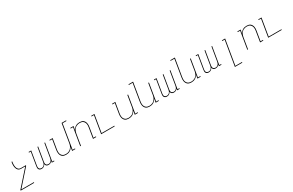

<svg xmlns="http://www.w3.org/2000/svg" viewBox="258 -2649 7285 4777"><g transform="rotate(-30 3900.0 -260.0)"><path d="M402 215H14L17 196L414 -251H297Q279 -251 262 -254.5Q245 -258 231 -266.5Q217 -275 206.5 -287.5Q196 -300 188.5 -315Q181 -330 176.5 -346Q172 -362 169 -379Q166 -396 165.5 -413.5Q165 -431 166 -449Q167 -467 169.5 -484.5Q172 -502 175 -520H196Q193 -504 191 -488Q189 -472 188 -456Q187 -440 187 -424Q187 -408 189 -392.5Q191 -377 194 -362Q197 -347 203.5 -333Q210 -319 218.5 -307Q227 -295 239 -286Q251 -277 266 -273Q281 -269 297 -269H443L440 -251L44 196H405Z M739 8Q716 8 695.5 -0.5Q675 -9 663.5 -27Q652 -45 651 -68Q650 -91 654 -114L718 -501H666V-520H741L673 -110Q670 -91 672 -72.5Q674 -54 683.5 -39.5Q693 -25 710 -18Q727 -11 746 -11Q766 -11 785.5 -19Q805 -27 819.5 -42.5Q834 -58 842 -78Q850 -98 853 -117L920 -520H940L872 -110Q869 -91 871 -72.5Q873 -54 882.5 -39.5Q892 -25 909 -18Q926 -11 945 -11Q965 -11 984.5 -19Q1004 -27 1018.5 -42.5Q1033 -58 1041 -78Q1049 -98 1052 -117L1119 -520H1139L1056 -19H1108V0H1033L1040 -47Q1032 -34 1020.5 -23Q1009 -12 995.5 -5Q982 2 967 5Q952 8 938 8Q921 8 905.5 4Q890 0 878 -10Q866 -20 859.5 -34Q853 -48 850 -64Q843 -48 831.5 -34Q820 -20 805 -10Q790 0 773 4Q756 8 739 8Z M1442 8Q1414 8 1387 1.5Q1360 -5 1339 -21Q1318 -37 1305 -60.5Q1292 -84 1286 -111Q1280 -138 1281 -166.5Q1282 -195 1287 -223L1333 -501H1264V-520H1357L1307 -220Q1303 -195 1301.5 -169Q1300 -143 1305 -119Q1310 -95 1322 -74Q1334 -53 1353 -38Q1372 -23 1396.5 -17Q1421 -11 1447 -11Q1471 -11 1495.5 -16Q1520 -21 1543 -33Q1566 -45 1585 -63.5Q1604 -82 1617.5 -104.5Q1631 -127 1638.5 -151Q1646 -175 1650 -199L1738 -735H1869L1866 -716H1756L1641 -19H1710V0H1617L1634 -105Q1620 -79 1599.5 -56.5Q1579 -34 1553 -19Q1527 -4 1498.5 2Q1470 8 1442 8Z M1850 0 1933 -501H1864V-520H1957L1939 -415Q1954 -441 1974 -463.5Q1994 -486 2020 -501Q2046 -516 2074.5 -522Q2103 -528 2131 -528Q2159 -528 2186.5 -521.5Q2214 -515 2235 -499Q2256 -483 2269 -459.5Q2282 -436 2288 -409Q2294 -382 2293 -353.5Q2292 -325 2287 -297L2241 -19H2310V0H2217L2266 -300Q2271 -325 2272 -351Q2273 -377 2268 -401Q2263 -425 2251 -446Q2239 -467 2220.5 -482Q2202 -497 2177.5 -503Q2153 -509 2127 -509Q2103 -509 2078 -504Q2053 -499 2030 -487Q2007 -475 1988 -456.5Q1969 -438 1956 -415.5Q1943 -393 1935.5 -369Q1928 -345 1924 -321L1871 0Z M2450 0 2533 -501H2464V-520H2557L2474 -19H2841L2838 0Z M3242 8Q3214 8 3187 1.5Q3160 -5 3139 -21Q3118 -37 3105 -60.5Q3092 -84 3086 -111Q3080 -138 3081 -166.5Q3082 -195 3087 -223L3133 -501H3064V-520H3157L3107 -220Q3103 -195 3101.5 -169Q3100 -143 3105 -119Q3110 -95 3122 -74Q3134 -53 3153 -38Q3172 -23 3196.5 -17Q3221 -11 3247 -11Q3271 -11 3295.5 -16Q3320 -21 3343 -33Q3366 -45 3385 -63.5Q3404 -82 3417.5 -104.5Q3431 -127 3438.5 -151Q3446 -175 3450 -199L3503 -520H3524L3441 -19H3510V0H3417L3434 -105Q3420 -79 3399.5 -56.5Q3379 -34 3353 -19Q3327 -4 3298.5 2Q3270 8 3242 8Z M3842 8Q3814 8 3787 1.5Q3760 -5 3739 -21Q3718 -37 3705 -60.5Q3692 -84 3686 -111Q3680 -138 3681 -166.5Q3682 -195 3687 -223L3768 -716H3658L3661 -735H3792L3707 -220Q3703 -195 3701.5 -169Q3700 -143 3705 -119Q3710 -95 3722 -74Q3734 -53 3753 -38Q3772 -23 3796.5 -17Q3821 -11 3847 -11Q3871 -11 3895.5 -16Q3920 -21 3943 -33Q3966 -45 3985 -63.5Q4004 -82 4017.5 -104.5Q4031 -127 4038.5 -151Q4046 -175 4050 -199L4103 -520H4124L4041 -19H4110V0H4017L4034 -105Q4020 -79 3999.5 -56.5Q3979 -34 3953 -19Q3927 -4 3898.5 2Q3870 8 3842 8Z M4339 8Q4316 8 4295.5 -0.5Q4275 -9 4263.5 -27Q4252 -45 4251 -68Q4250 -91 4254 -114L4318 -501H4266V-520H4341L4273 -110Q4270 -91 4272 -72.5Q4274 -54 4283.5 -39.5Q4293 -25 4310 -18Q4327 -11 4346 -11Q4366 -11 4385.5 -19Q4405 -27 4419.5 -42.5Q4434 -58 4442 -78Q4450 -98 4453 -117L4520 -520H4540L4472 -110Q4469 -91 4471 -72.5Q4473 -54 4482.5 -39.5Q4492 -25 4509 -18Q4526 -11 4545 -11Q4565 -11 4584.5 -19Q4604 -27 4618.5 -42.5Q4633 -58 4641 -78Q4649 -98 4652 -117L4719 -520H4739L4656 -19H4708V0H4633L4640 -47Q4632 -34 4620.5 -23Q4609 -12 4595.5 -5Q4582 2 4567 5Q4552 8 4538 8Q4521 8 4505.5 4Q4490 0 4478 -10Q4466 -20 4459.5 -34Q4453 -48 4450 -64Q4443 -48 4431.5 -34Q4420 -20 4405 -10Q4390 0 4373 4Q4356 8 4339 8Z M5042 8Q5014 8 4987 1.5Q4960 -5 4939 -21Q4918 -37 4905 -60.5Q4892 -84 4886 -111Q4880 -138 4881 -166.5Q4882 -195 4887 -223L4968 -716H4858L4861 -735H4992L4907 -220Q4903 -195 4901.5 -169Q4900 -143 4905 -119Q4910 -95 4922 -74Q4934 -53 4953 -38Q4972 -23 4996.5 -17Q5021 -11 5047 -11Q5071 -11 5095.5 -16Q5120 -21 5143 -33Q5166 -45 5185 -63.5Q5204 -82 5217.5 -104.5Q5231 -127 5238.5 -151Q5246 -175 5250 -199L5303 -520H5324L5241 -19H5310V0H5217L5234 -105Q5220 -79 5199.5 -56.5Q5179 -34 5153 -19Q5127 -4 5098.5 2Q5070 8 5042 8Z M5539 8Q5516 8 5495.5 -0.5Q5475 -9 5463.5 -27Q5452 -45 5451 -68Q5450 -91 5454 -114L5518 -501H5466V-520H5541L5473 -110Q5470 -91 5472 -72.5Q5474 -54 5483.5 -39.5Q5493 -25 5510 -18Q5527 -11 5546 -11Q5566 -11 5585.5 -19Q5605 -27 5619.5 -42.5Q5634 -58 5642 -78Q5650 -98 5653 -117L5720 -520H5740L5672 -110Q5669 -91 5671 -72.5Q5673 -54 5682.5 -39.5Q5692 -25 5709 -18Q5726 -11 5745 -11Q5765 -11 5784.5 -19Q5804 -27 5818.5 -42.5Q5833 -58 5841 -78Q5849 -98 5852 -117L5919 -520H5939L5856 -19H5908V0H5833L5840 -47Q5832 -34 5820.5 -23Q5809 -12 5795.5 -5Q5782 2 5767 5Q5752 8 5738 8Q5721 8 5705.5 4Q5690 0 5678 -10Q5666 -20 5659.5 -34Q5653 -48 5650 -64Q5643 -48 5631.5 -34Q5620 -20 5605 -10Q5590 0 5573 4Q5556 8 5539 8Z M6169 215 6288 -501H6220L6219 -520H6312L6193 196H6384L6381 215Z M6650 0 6733 -501H6664V-520H6757L6739 -415Q6754 -441 6774 -463.5Q6794 -486 6820 -501Q6846 -516 6874.5 -522Q6903 -528 6931 -528Q6959 -528 6986.5 -521.5Q7014 -515 7035 -499Q7056 -483 7069 -459.5Q7082 -436 7088 -409Q7094 -382 7093 -353.5Q7092 -325 7087 -297L7041 -19H7110V0H7017L7066 -300Q7071 -325 7072 -351Q7073 -377 7068 -401Q7063 -425 7051 -446Q7039 -467 7020.5 -482Q7002 -497 6977.5 -503Q6953 -509 6927 -509Q6903 -509 6878 -504Q6853 -499 6830 -487Q6807 -475 6788 -456.5Q6769 -438 6756 -415.5Q6743 -393 6735.5 -369Q6728 -345 6724 -321L6671 0Z M7250 0 7333 -501H7264V-520H7357L7274 -19H7641L7638 0Z"/></g></svg>

Font: Iosevka HT Thin Extended
Style: Italic
Weight: 100
Width: 7
Italic angle: -9°
Monospace: yes
Designer: Belleve Invis
Foundry: Belleve Invis
Version: Version 32.3.0; ttfautohint (v1.8.4)